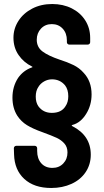

<svg xmlns="http://www.w3.org/2000/svg" viewBox="-20 -728 519 956"><path d="M50 41 49 10Q49 5 52.5 1.5Q56 -2 61 -2H153Q158 -2 161.5 1.5Q165 5 165 10V23Q165 62 185.5 85Q206 108 241 108Q274 108 295 86Q316 64 316 31Q316 4 300.5 -13.5Q285 -31 262.5 -41.5Q240 -52 191 -70Q143 -87 114 -105Q85 -123 66 -152Q42 -190 42 -242Q42 -297 70 -340Q96 -377 138 -392Q145 -394 139 -397Q98 -417 72.5 -454Q47 -491 47 -540Q47 -585 71.5 -623.5Q96 -662 140 -685Q184 -708 240 -708Q294 -708 337 -686.5Q380 -665 404.5 -626.5Q429 -588 429 -539V-518Q429 -513 425.5 -509.5Q422 -506 417 -506H325Q320 -506 316.5 -509.5Q313 -513 313 -518V-527Q313 -563 292 -585.5Q271 -608 238 -608Q205 -608 184 -585.5Q163 -563 163 -530Q163 -493 192 -471.5Q221 -450 277 -431Q315 -419 345 -404.5Q375 -390 396 -366Q436 -324 436 -258Q436 -204 409 -161Q382 -117 341 -106Q337 -105 337 -103.5Q337 -102 340 -100Q432 -53 432 42Q432 91 406.5 129Q381 167 336 187.5Q291 208 235 208Q150 208 101 163Q52 118 50 41ZM306 -199Q320 -219 320 -249Q320 -282 304 -303Q279 -333 239 -333Q218 -333 199.5 -322.5Q181 -312 171 -295Q158 -276 158 -247Q158 -218 171 -199Q195 -166 238 -166Q286 -166 306 -199Z"/></svg>

Font: Amber EN SemiBold
Style: Regular
Weight: 600
Designer: Jeremy Tribby
Foundry: Tribby Type
Version: Version 1.408 November 24, 2021